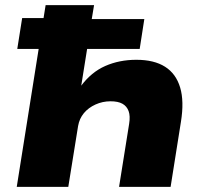

<svg xmlns="http://www.w3.org/2000/svg" viewBox="-20 -725 796 745"><path d="M45 0 130 -535H47L66 -655H149L157 -705H345L336 -651H540L522 -535H318L295 -391H294Q334 -445 388.5 -469Q443 -493 509 -493Q578 -493 620.5 -466Q663 -439 679 -385.5Q695 -332 682 -252L642 0H442L481 -244Q486 -275 479 -294Q472 -313 455 -322.5Q438 -332 409 -332Q378 -332 350.5 -319.5Q323 -307 305.5 -286Q288 -265 283 -236L245 0Z"/></svg>

Font: Nunito Sans 7pt SemiExpanded Black
Style: Italic
Weight: 900
Width: 6
Italic angle: -9°
Designer: Vernon Adams
Foundry: Vernon Adams
Version: Version 3.101;gftools[0.9.27]